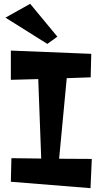

<svg xmlns="http://www.w3.org/2000/svg" viewBox="-20 -980 536 1010"><path d="M462.9 -144 456.1 9.8 37.1 -23.9 40 -147.9 196.8 -146 181.2 -564 37.1 -560.1V-713.9L460 -696.8L457 -573.2L331.1 -568.8L291 -145ZM281.7 -787.1 229 -749 8.8 -887.2 138.7 -960Z"/></svg>

Font: Peralta
Style: Regular
Weight: 400
Designer: Astigmatic (AOETI)
Foundry: Astigmatic (AOETI)
Version: Version 1.000